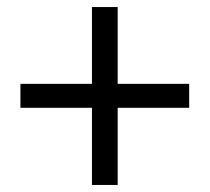

<svg xmlns="http://www.w3.org/2000/svg" viewBox="-20 -641 595 545"><path d="M241 -116H314V-335H517V-403H314V-621H241V-403H38V-335H241Z"/></svg>

Font: Noto Sans JP Regular
Style: Regular
Weight: 400
Designer: Ryoko NISHIZUKA (kana & ideographs); Paul D. Hunt (Latin, Greek & Cyrillic); Wenlong ZHANG (bopomofo); Sandoll Communica
Foundry: Adobe Systems Incorporated
Version: Version 1.004;PS 1.004;hotconv 1.0.82;makeotf.lib2.5.63406